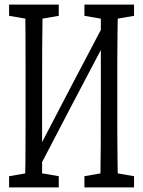

<svg xmlns="http://www.w3.org/2000/svg" viewBox="-20 -757 629 844"><path d="M89.8 66.9Q91.3 5.9 91.8 -55.4Q92.3 -116.7 92.3 -179.7Q92.3 -242.7 92.3 -305.2V-364.3Q92.3 -426.8 92.3 -488.8Q92.3 -550.8 92 -613.3Q91.8 -675.8 89.8 -736.8H167.5Q166 -646 165.5 -552.2Q165 -458.5 165 -364.3V66.9ZM420.9 66.9Q422.4 -23.9 422.9 -119.9Q423.3 -215.8 423.3 -327.6V-736.8H498.5Q497.6 -676.8 496.6 -614.7Q495.6 -552.7 495.6 -490.2Q495.6 -427.7 495.6 -364.3V-305.2Q495.6 -244.1 495.6 -181.6Q495.6 -119.1 496.6 -57.1Q497.6 4.9 498.5 66.9ZM20 66.9V17.6L121.6 0H136.7L238.3 17.6V66.9ZM20 -687.5V-736.8H238.3V-687.5L136.7 -669.9H121.6ZM351.1 66.9V17.6L451.7 0H467.3L569.3 17.6V66.9ZM351.1 -687.5V-736.8H569.3V-687.5L467.3 -669.9H451.7ZM123.5 35.2 113.3 -50.8H122.6L293.9 -379.4L465.8 -706.5L476.1 -618.2H465.8L293.9 -291.5Z"/></svg>

Font: Scarab Serif
Style: Regular
Weight: 400
Designer: John Roberts
Foundry: Scarab
Version: 1.0